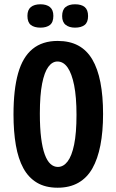

<svg xmlns="http://www.w3.org/2000/svg" viewBox="-20 -863 543 896"><path d="M249 13Q192 13 152.5 -10.5Q113 -34 89 -78Q65 -122 54 -185.5Q43 -249 43 -329Q43 -445 64.5 -521Q86 -597 132 -634.5Q178 -672 249 -672Q305 -672 345 -650.5Q385 -629 410.5 -586Q436 -543 448.5 -479Q461 -415 461 -331Q461 -249 448.5 -185Q436 -121 411 -77Q386 -33 345.5 -10Q305 13 249 13ZM250 -84Q276 -84 295.5 -109.5Q315 -135 326 -188.5Q337 -242 337 -327Q337 -410 326 -465Q315 -520 295.5 -548Q276 -576 248 -576Q224 -576 205.5 -551Q187 -526 176.5 -472.5Q166 -419 166 -333Q166 -266 172 -219Q178 -172 189 -142Q200 -112 215.5 -98Q231 -84 250 -84ZM330 -734Q303 -734 286.5 -747Q270 -760 270 -788Q270 -817 286 -830Q302 -843 330 -843Q360 -843 375.5 -830Q391 -817 391 -788Q391 -759 375 -746.5Q359 -734 330 -734ZM169 -734Q140 -734 124 -746.5Q108 -759 108 -789Q108 -817 124 -830Q140 -843 169 -843Q197 -843 213 -830Q229 -817 229 -789Q229 -759 213 -746.5Q197 -734 169 -734Z"/></svg>

Font: Bricolage Grotesque 24pt Condensed SemiBold
Style: Regular
Weight: 600
Width: 3
Designer: Mathieu Triay
Foundry: Atelier Triay
Version: Version 1.001;gftools[0.9.33.dev8+g029e19f]